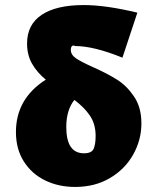

<svg xmlns="http://www.w3.org/2000/svg" viewBox="-20 -729 606 759"><path d="M349 -463Q407 -437 444.5 -413Q482 -389 510.5 -346.5Q539 -304 539 -241Q539 -176 506.5 -118Q474 -60 414.5 -25Q355 10 277 10Q211 10 158 -16Q105 -42 74 -91Q43 -140 43 -207Q43 -339 161 -414Q126 -443 106.5 -477.5Q87 -512 87 -557Q87 -632 145 -670.5Q203 -709 311 -709Q398 -709 523 -679L464 -501Q351 -547 277 -547Q274 -549 271 -549Q260 -549 260 -532Q260 -512 281 -498Q302 -484 349 -463ZM358 -192Q358 -238 336 -271Q314 -304 274 -334Q242 -294 242 -227Q242 -123 312 -123Q342 -123 350 -140.5Q358 -158 358 -192Z"/></svg>

Font: Ysabeau Heavy
Style: Regular
Weight: 800
Designer: Christian Thalmann (Catharsis Fonts)
Version: Version 0.003